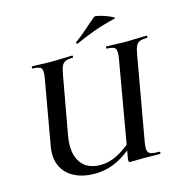

<svg xmlns="http://www.w3.org/2000/svg" viewBox="-116 -901 970 1019"><g transform="rotate(-15 368.5 -391.5)"><path d="M281 12Q217 12 170 -12Q123 -36 102 -80.5Q81 -125 91 -186L154 -544Q162 -587 152.5 -600Q143 -613 105 -613Q103 -613 103 -619Q103 -625 105 -625Q128 -625 155.5 -623.5Q183 -622 214 -622Q246 -622 275 -623.5Q304 -625 326 -625Q329 -625 329 -619Q329 -613 326 -613Q300 -613 286 -607Q272 -601 265 -586Q258 -571 253 -542L195 -221Q179 -128 213 -76.5Q247 -25 323 -25Q370 -25 417.5 -49.5Q465 -74 532 -135L545 -123Q471 -50 410 -19Q349 12 281 12ZM482 0Q472 0 470.5 -3Q469 -6 470 -19L561 -542Q569 -585 560 -599Q551 -613 513 -613Q511 -613 511 -619Q511 -625 513 -625Q536 -625 564 -623.5Q592 -622 623 -622Q654 -622 683.5 -623.5Q713 -625 735 -625Q737 -625 737 -619Q737 -613 735 -613Q709 -613 694.5 -607.5Q680 -602 673 -587.5Q666 -573 661 -544L579 -81Q574 -52 577 -37Q580 -22 595 -17Q610 -12 641 -12Q645 -12 645 -6Q645 0 641 0Q619 0 597.5 -0.5Q576 -1 551 -1Q532 -1 515.5 -0.5Q499 0 482 0ZM371 -679Q367 -677 364.5 -682.5Q362 -688 366 -689Q402 -715 432 -742Q462 -769 491 -793Q496 -797 515.5 -792.5Q535 -788 556.5 -780Q578 -772 590.5 -765Q603 -758 593 -756Q526 -740 474 -721Q422 -702 371 -679Z"/></g></svg>

Font: Cormorant Infant Light
Style: Bold Italic
Weight: 700
Italic angle: -10°
Version: Version 4.001